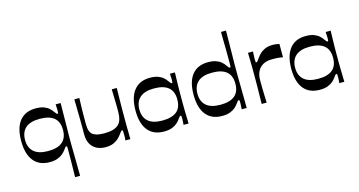

<svg xmlns="http://www.w3.org/2000/svg" viewBox="-94 -1154 3319 1774"><g transform="rotate(-15 1566.0 -266.5)"><path d="M487 207H439Q439 198 439.5 174Q440 150 440.5 117Q441 84 441.5 49.5Q442 15 442 -14Q442 -43 442 -58Q442 -75 441 -82Q440 -89 434 -89Q429 -89 423.5 -83Q418 -77 406 -60Q396 -45 376.5 -28Q357 -11 326 1Q295 13 250 13Q150 13 97 -53Q44 -119 44 -244Q44 -370 97 -435.5Q150 -501 250 -501Q297 -501 327.5 -489.5Q358 -478 377 -461Q396 -444 406 -428Q418 -412 423.5 -406Q429 -400 434 -400Q440 -400 441 -407Q442 -414 442 -433Q442 -442 441 -457Q440 -472 439 -489H487Q486 -415 485.5 -364Q485 -313 484.5 -278Q484 -243 483.5 -218.5Q483 -194 483 -174.5Q483 -155 483 -134Q483 -113 483 -93.5Q483 -74 483.5 -50Q484 -26 484.5 7Q485 40 485.5 88.5Q486 137 487 207ZM261 -90Q353 -90 398.5 -128.5Q444 -167 444 -244Q444 -322 398.5 -360Q353 -398 261 -398Q171 -398 126 -358.5Q81 -319 81 -244Q81 -170 126 -130Q171 -90 261 -90Z M784 13Q736 13 699 -6Q662 -25 642 -62Q622 -99 622 -151Q622 -197 622 -233Q622 -269 621.5 -299Q621 -329 620.5 -358Q620 -387 619.5 -418Q619 -449 618 -489H666Q665 -451 664 -423.5Q663 -396 662.5 -373Q662 -350 662 -329.5Q662 -309 662 -287.5Q662 -266 662 -239Q662 -200 671 -175Q680 -150 698 -137.5Q716 -125 743 -119.5Q770 -114 806 -114Q855 -114 889 -124Q923 -134 943 -153.5Q963 -173 971.5 -202.5Q980 -232 980 -271Q980 -292 980 -311.5Q980 -331 979.5 -354.5Q979 -378 978 -410.5Q977 -443 976 -489H1024Q1023 -438 1022.5 -399.5Q1022 -361 1021.5 -331.5Q1021 -302 1021 -278.5Q1021 -255 1021 -235Q1021 -215 1021 -196Q1021 -169 1021 -144Q1021 -119 1021.5 -95Q1022 -71 1022.5 -47Q1023 -23 1023 0H976Q978 -18 978 -32.5Q978 -47 978 -58Q978 -81 977 -89.5Q976 -98 970 -98Q965 -98 959.5 -93Q954 -88 942 -70Q932 -55 912.5 -35.5Q893 -16 862 -1.5Q831 13 784 13Z M1343 13Q1243 13 1190 -52Q1137 -117 1137 -242Q1137 -367 1190 -434Q1243 -501 1343 -501Q1390 -501 1420.5 -489.5Q1451 -478 1470 -461Q1489 -444 1499 -428Q1511 -412 1516.5 -406Q1522 -400 1527 -400Q1533 -400 1534 -407Q1535 -414 1535 -433Q1535 -442 1534 -457.5Q1533 -473 1532 -489H1580Q1579 -446 1578 -412Q1577 -378 1576.5 -349Q1576 -320 1576 -294Q1576 -268 1576 -242Q1576 -216 1576 -191Q1576 -166 1576.5 -137.5Q1577 -109 1578 -75.5Q1579 -42 1580 0H1532Q1533 -16 1534 -31.5Q1535 -47 1535 -58Q1535 -75 1534 -82Q1533 -89 1527 -89Q1522 -89 1516.5 -83Q1511 -77 1499 -60Q1489 -45 1470 -28Q1451 -11 1420.5 1Q1390 13 1343 13ZM1354 -89Q1446 -89 1491.5 -126.5Q1537 -164 1537 -242Q1537 -320 1491.5 -358Q1446 -396 1354 -396Q1264 -396 1219 -356Q1174 -316 1174 -242Q1174 -168 1219 -128.5Q1264 -89 1354 -89Z M1899 13Q1799 13 1746 -53Q1693 -119 1693 -244Q1693 -370 1746 -435.5Q1799 -501 1899 -501Q1946 -501 1976.5 -489.5Q2007 -478 2026 -461Q2045 -444 2055 -428Q2067 -412 2072.5 -406Q2078 -400 2083 -400Q2089 -400 2090 -407Q2091 -414 2091 -431Q2091 -453 2091 -488Q2091 -523 2090.5 -566Q2090 -609 2089 -654Q2088 -699 2088 -740H2136Q2135 -666 2134.5 -613.5Q2134 -561 2133.5 -524Q2133 -487 2132.5 -460.5Q2132 -434 2132 -413.5Q2132 -393 2132 -372Q2132 -351 2132 -329.5Q2132 -308 2132.5 -281.5Q2133 -255 2133.5 -217.5Q2134 -180 2134.5 -127Q2135 -74 2136 0H2088Q2089 -16 2090 -31.5Q2091 -47 2091 -58Q2091 -75 2090 -82Q2089 -89 2083 -89Q2078 -89 2072.5 -83Q2067 -77 2055 -60Q2045 -45 2026 -28Q2007 -11 1976.5 1Q1946 13 1899 13ZM1910 -91Q2002 -91 2047.5 -129Q2093 -167 2093 -244Q2093 -322 2047.5 -360Q2002 -398 1910 -398Q1820 -398 1775 -358.5Q1730 -319 1730 -244Q1730 -170 1775 -130.5Q1820 -91 1910 -91Z M2279 0Q2280 -49 2280.5 -86Q2281 -123 2281.5 -152.5Q2282 -182 2282 -207.5Q2282 -233 2282 -259Q2282 -284 2282 -310Q2282 -336 2281.5 -363.5Q2281 -391 2280.5 -421.5Q2280 -452 2279 -489H2327Q2326 -471 2325 -453Q2324 -435 2324 -423Q2324 -400 2325 -392Q2326 -384 2332 -384Q2337 -384 2343.5 -391Q2350 -398 2363 -418Q2373 -433 2392 -452.5Q2411 -472 2442 -486.5Q2473 -501 2518 -501Q2535 -501 2551.5 -498.5Q2568 -496 2581 -493V-366Q2565 -369 2542.5 -371.5Q2520 -374 2477 -374Q2426 -374 2391.5 -354.5Q2357 -335 2339.5 -300Q2322 -265 2322 -219Q2322 -198 2322 -178.5Q2322 -159 2322.5 -135Q2323 -111 2324 -79Q2325 -47 2327 0Z M2833 13Q2733 13 2680 -52Q2627 -117 2627 -242Q2627 -367 2680 -434Q2733 -501 2833 -501Q2880 -501 2910.5 -489.5Q2941 -478 2960 -461Q2979 -444 2989 -428Q3001 -412 3006.5 -406Q3012 -400 3017 -400Q3023 -400 3024 -407Q3025 -414 3025 -433Q3025 -442 3024 -457.5Q3023 -473 3022 -489H3070Q3069 -446 3068 -412Q3067 -378 3066.5 -349Q3066 -320 3066 -294Q3066 -268 3066 -242Q3066 -216 3066 -191Q3066 -166 3066.5 -137.5Q3067 -109 3068 -75.5Q3069 -42 3070 0H3022Q3023 -16 3024 -31.5Q3025 -47 3025 -58Q3025 -75 3024 -82Q3023 -89 3017 -89Q3012 -89 3006.5 -83Q3001 -77 2989 -60Q2979 -45 2960 -28Q2941 -11 2910.5 1Q2880 13 2833 13ZM2844 -89Q2936 -89 2981.5 -126.5Q3027 -164 3027 -242Q3027 -320 2981.5 -358Q2936 -396 2844 -396Q2754 -396 2709 -356Q2664 -316 2664 -242Q2664 -168 2709 -128.5Q2754 -89 2844 -89Z"/></g></svg>

Font: Ojuju SemiBold
Style: Regular
Weight: 600
Designer: Chisaokwu Joboson, Mirko Velimirovic
Foundry: Udi Foundry
Version: Version 1.000